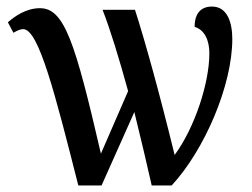

<svg xmlns="http://www.w3.org/2000/svg" viewBox="-20 -566 769 586"><path d="M219 0H290L390 -224C409 -148 428 -66 443 0H504C604 -108 689 -305 689 -447C689 -497 674 -546 627 -546C594 -546 574 -526 574 -484C604 -475 619 -444 619 -403C619 -314 575 -177 513 -93C466 -285 422 -443 392 -536H293C316 -478 344 -386 371 -288L288 -97C209 -439 176 -541 102 -541C60 -541 26 -517 4 -498L21 -466C30 -471 40 -477 51 -477C98 -477 148 -280 219 0Z"/></svg>

Font: Noto Serif Condensed Medium
Style: Regular
Weight: 500
Width: 3
Designer: Monotype Design Team
Foundry: Monotype Imaging Inc.
Version: Version 2.015